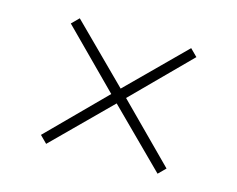

<svg xmlns="http://www.w3.org/2000/svg" viewBox="-65 -622 712 576"><g transform="rotate(15 291.0 -334.0)"><path d="M96 -161 268 -334 96 -507 118 -529 291 -357 464 -529 486 -507 314 -334 486 -161 464 -139 291 -311 118 -139Z"/></g></svg>

Font: Celebes Thin
Style: Regular
Weight: 250
Designer: Anugrah Pasau
Foundry: Lafontype
Version: Version 1.000; ttfautohint (v1.8.4)